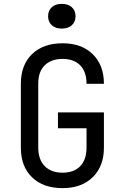

<svg xmlns="http://www.w3.org/2000/svg" viewBox="-20 -964 640 994"><path d="M304 10Q204 10 146 -46Q88 -102 88 -200V-530Q88 -628 146 -684Q204 -740 304 -740Q402 -740 460 -683.5Q518 -627 518 -530H428Q428 -592 395.5 -625.5Q363 -659 304 -659Q245 -659 211.5 -626Q178 -593 178 -531V-200Q178 -138 211.5 -104Q245 -70 304 -70Q363 -70 395.5 -104Q428 -138 428 -200V-300H280V-382H518V-200Q518 -103 460 -46.5Q402 10 304 10ZM300 -816Q267 -816 248 -833.5Q229 -851 229 -880Q229 -909 248 -926.5Q267 -944 300 -944Q333 -944 352 -926.5Q371 -909 371 -880Q371 -851 352 -833.5Q333 -816 300 -816Z"/></svg>

Font: JetBrains Mono NL
Style: Regular
Weight: 400
Monospace: yes
Designer: Philipp Nurullin, Konstantin Bulenkov
Foundry: JetBrains
Version: Version 2.305; ttfautohint (v1.8.4.7-5d5b)